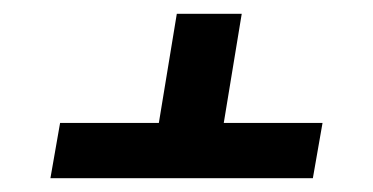

<svg xmlns="http://www.w3.org/2000/svg" viewBox="-20 -558 540 278"><path d="M53 -300 67 -380H210L236 -538H330L304 -380H447L433 -300Z"/></svg>

Font: Iosevka Semibold
Style: Italic
Weight: 600
Italic angle: -9°
Monospace: yes
Designer: Belleve Invis
Foundry: Belleve Invis
Version: Version 32.5.0; ttfautohint (v1.8.4)